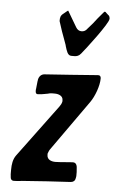

<svg xmlns="http://www.w3.org/2000/svg" viewBox="-61 -956 595 999"><g transform="rotate(5 236.5 -456.0)"><path d="M342 -688C363 -713 473 -856 473 -880V-882C473 -885 472 -893 466 -899V-898C462 -902 458 -906 453 -910C451 -913 448 -915 446 -915C443 -915 441 -913 438 -909L432 -902C418 -886 404 -869 389 -849L361 -817L362 -818C355 -808 345 -803 333 -803C321 -803 311 -809 304 -821L255 -904C254 -904 252 -903 251 -902L234 -888C216 -875 215 -865 215 -846L232 -794C237 -779 242 -765 248 -750C251 -742 254 -734 257 -725L259 -717C266 -695 272 -671 291 -671H308C319 -671 332 -675 340 -686ZM32 -20C32 -5 38 3 50 3C59 3 71 2 82 1C88 0 94 -1 100 -1C182 -7 264 -13 346 -17C359 -18 368 -25 370 -39C371 -43 372 -47 372 -51V-71L371 -84C371 -104 366 -120 349 -120C336 -120 321 -118 306 -117C290 -116 274 -114 257 -114C237 -114 213 -121 213 -147V-154C216 -164 221 -174 227 -181L226 -180C288 -267 349 -354 411 -441C433 -472 454 -528 454 -567C454 -575 451 -583 441 -583H437C346 -576 252 -569 161 -563C144 -562 132 -549 129 -531C129 -529 129 -527 128 -524L124 -486C124 -483 123 -481 123 -479V-473C123 -464 126 -457 134 -457C145 -457 159 -459 175 -462C176 -463 177 -463 180 -463L191 -465H189C196 -467 202 -468 209 -468H223C241 -468 266 -461 266 -437V-430C264 -420 259 -411 253 -403L50 -129C35 -108 31 -82 31 -53V-37C31 -32 31 -26 32 -21Z"/></g></svg>

Font: Bangerz
Style: Regular
Weight: 400
Designer: vernon adams
Foundry: Vernon Adams
Version: Version 2.10;December 28, 2023;FontCreator 13.0.0.2683 64-bi